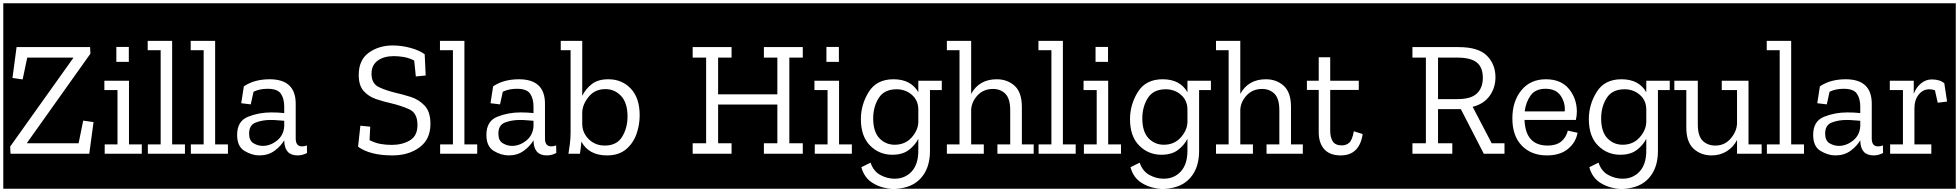

<svg xmlns="http://www.w3.org/2000/svg" viewBox="-32 -937 11938 1170"><path d="M-12 213V-917H586V213ZM32 0H512L538 -193L475 -202L447 -64H133V-67L519 -610L517 -650H69L44 -462L106 -453L134 -586H414V-583L30 -44Z M562 213V-917H863V213ZM677 -651V-560H753V-651ZM606 0H832V-57H754V-445H604V-388H684V-57H606Z M839 213V-917H1125V213ZM869 0H1095V-57H1017V-688H868V-631H947V-57H869Z M1101 213V-917H1387V213ZM1131 0H1357V-57H1279V-688H1130V-631H1209V-57H1131Z M1363 213V-917H1866V213ZM1454 -411 1438 -308 1496 -301 1513 -378Q1550 -396 1599 -396Q1659 -396 1679.5 -366Q1700 -336 1700 -288V-248Q1682 -250 1661.5 -251Q1641 -252 1621 -252Q1546 -252 1479.5 -225.5Q1413 -199 1413 -115Q1413 -44 1458.5 -17Q1504 10 1548 10Q1602 10 1640.5 -18Q1679 -46 1700 -82V-80Q1702 10 1781 10Q1812 10 1839 -5L1838 -51Q1825 -45 1808 -45Q1770 -45 1770 -93V-305Q1770 -454 1611 -454Q1567 -454 1528 -444Q1489 -434 1454 -411ZM1700 -167Q1696 -112 1655.5 -80Q1615 -48 1569 -48Q1540 -48 1513 -64Q1486 -80 1486 -123Q1486 -175 1526.5 -190.5Q1567 -206 1617 -206Q1639 -206 1660 -204Q1681 -202 1700 -201Z M1839 213V-917H2120V213Z M2091 213V-917H2644V213ZM2591 -182Q2591 -256 2555.5 -293.5Q2520 -331 2470.5 -346.5Q2421 -362 2377 -372Q2322 -385 2277 -406Q2232 -427 2232 -488Q2232 -540 2269.5 -567.5Q2307 -595 2368 -595Q2397 -595 2429 -589.5Q2461 -584 2492 -568L2502 -471L2562 -477L2556 -606Q2525 -630 2470 -645Q2415 -660 2361 -660Q2277 -660 2215.5 -616Q2154 -572 2154 -480Q2154 -416 2184 -382.5Q2214 -349 2259 -333.5Q2304 -318 2350 -308Q2410 -294 2461 -271.5Q2512 -249 2512 -175Q2512 -109 2465.5 -81.5Q2419 -54 2355 -54Q2319 -54 2286 -60Q2253 -66 2220 -83L2224 -165L2164 -171L2150 -43Q2223 10 2359 10Q2458 10 2524.5 -39Q2591 -88 2591 -182Z M2620 213V-917H2906V213ZM2650 0H2876V-57H2798V-688H2649V-631H2728V-57H2650Z M2882 213V-917H3385V213ZM2973 -411 2957 -308 3015 -301 3032 -378Q3069 -396 3118 -396Q3178 -396 3198.5 -366Q3219 -336 3219 -288V-248Q3201 -250 3180.5 -251Q3160 -252 3140 -252Q3065 -252 2998.5 -225.5Q2932 -199 2932 -115Q2932 -44 2977.5 -17Q3023 10 3067 10Q3121 10 3159.5 -18Q3198 -46 3219 -82V-80Q3221 10 3300 10Q3331 10 3358 -5L3357 -51Q3344 -45 3327 -45Q3289 -45 3289 -93V-305Q3289 -454 3130 -454Q3086 -454 3047 -444Q3008 -434 2973 -411ZM3219 -167Q3215 -112 3174.5 -80Q3134 -48 3088 -48Q3059 -48 3032 -64Q3005 -80 3005 -123Q3005 -175 3045.5 -190.5Q3086 -206 3136 -206Q3158 -206 3179 -204Q3200 -202 3219 -201Z M3361 213V-917H3912V213ZM3866 -234Q3866 -340 3812 -397Q3758 -454 3675 -454Q3611 -454 3573.5 -424Q3536 -394 3516 -353V-688H3369V-631H3445V-130Q3445 -97 3441 -63Q3437 -29 3432 0H3502Q3503 -4 3507 -37Q3511 -70 3511 -74Q3556 10 3667 10Q3738 10 3782 -26.5Q3826 -63 3846 -119Q3866 -175 3866 -234ZM3792 -227Q3792 -158 3759.5 -104Q3727 -50 3653 -50Q3595 -50 3555.5 -89Q3516 -128 3516 -184V-251Q3517 -300 3555 -347Q3593 -394 3657 -394Q3714 -394 3753 -352Q3792 -310 3792 -227Z M3885 213V-917H4166V213Z M4137 213V-917H4913V213ZM4623 0H4860V-64H4778V-586H4860V-650H4623V-586H4705V-362H4344V-586H4426V-650H4189V-586H4271V-64H4189V0H4426V-64H4344V-300H4705V-64H4623Z M4889 213V-917H5190V213ZM5004 -651V-560H5080V-651ZM4933 0H5159V-57H5081V-445H4931V-388H5011V-57H4933Z M5166 213V-917H5735V213H5426Q5526 209 5580.5 147.5Q5635 86 5635 -16V-388H5707V-445H5564V-375Q5519 -454 5413 -454Q5310 -454 5262 -377Q5214 -300 5214 -211Q5214 -106 5270 -50Q5326 6 5405 6Q5468 6 5506 -23Q5544 -52 5564 -91V-19Q5564 64 5523.5 108Q5483 152 5419 152Q5374 152 5332 129Q5290 106 5273 54L5217 82Q5234 146 5285.5 178Q5337 210 5402 213ZM5564 -269V-192Q5562 -142 5522.5 -98.5Q5483 -55 5420 -55Q5365 -55 5327 -94.5Q5289 -134 5289 -216Q5289 -286 5322.5 -339.5Q5356 -393 5432 -393Q5486 -393 5525 -359Q5564 -325 5564 -269Z M5711 213V-917H6291V213ZM6046 0H6272V-57H6195V-285Q6195 -374 6151 -414Q6107 -454 6042 -454Q5935 -454 5886 -365V-688H5738V-631H5815V-57H5738V0H5963V-57H5886V-267Q5888 -316 5924.5 -355.5Q5961 -395 6019 -395Q6065 -395 6094.5 -365.5Q6124 -336 6124 -264V-57H6046Z M6267 213V-917H6553V213ZM6297 0H6523V-57H6445V-688H6296V-631H6375V-57H6297Z M6529 213V-917H6830V213ZM6644 -651V-560H6720V-651ZM6573 0H6799V-57H6721V-445H6571V-388H6651V-57H6573Z M6806 213V-917H7375V213H7066Q7166 209 7220.5 147.5Q7275 86 7275 -16V-388H7347V-445H7204V-375Q7159 -454 7053 -454Q6950 -454 6902 -377Q6854 -300 6854 -211Q6854 -106 6910 -50Q6966 6 7045 6Q7108 6 7146 -23Q7184 -52 7204 -91V-19Q7204 64 7163.5 108Q7123 152 7059 152Q7014 152 6972 129Q6930 106 6913 54L6857 82Q6874 146 6925.5 178Q6977 210 7042 213ZM7204 -269V-192Q7202 -142 7162.5 -98.5Q7123 -55 7060 -55Q7005 -55 6967 -94.5Q6929 -134 6929 -216Q6929 -286 6962.5 -339.5Q6996 -393 7072 -393Q7126 -393 7165 -359Q7204 -325 7204 -269Z M7351 213V-917H7931V213ZM7686 0H7912V-57H7835V-285Q7835 -374 7791 -414Q7747 -454 7682 -454Q7575 -454 7526 -365V-688H7378V-631H7455V-57H7378V0H7603V-57H7526V-267Q7528 -316 7564.5 -355.5Q7601 -395 7659 -395Q7705 -395 7734.5 -365.5Q7764 -336 7764 -264V-57H7686Z M7907 213V-917H8298V213ZM8272 -120 8218 -137Q8208 -83 8189.5 -67Q8171 -51 8146 -51Q8105 -51 8089.5 -75.5Q8074 -100 8074 -140V-389H8248V-445H8074V-588H8004V-445H7932V-389H8004V-131Q8004 -66 8037.5 -28Q8071 10 8138 10Q8252 10 8272 -120Z M8271 213V-917H8552V213Z M8523 213V-917H9160V213ZM9010 0H9140V-64H9058L8942 -286Q9011 -304 9046 -353.5Q9081 -403 9081 -466Q9081 -545 9029 -597.5Q8977 -650 8856 -650H8575V-586H8657V-64H8575V0H8818V-64H8731V-272H8870ZM9004 -463Q9004 -402 8968 -367.5Q8932 -333 8849 -333H8731V-586H8847Q8930 -586 8967 -556.5Q9004 -527 9004 -463Z M9136 213V-917H9626V213ZM9581 -128 9522 -141Q9512 -100 9482 -75Q9452 -50 9399 -50Q9264 -50 9258 -206H9571Q9577 -233 9577 -259Q9576 -338 9528 -396Q9480 -454 9388 -454Q9294 -454 9239 -387Q9184 -320 9184 -216Q9184 -108 9242 -49Q9300 10 9394 10Q9476 10 9524 -30.5Q9572 -71 9581 -128ZM9503 -258H9259Q9266 -314 9295 -355Q9324 -396 9386 -396Q9451 -396 9479.5 -352Q9508 -308 9503 -258Z M9602 213V-917H10171V213H9862Q9962 209 10016.5 147.5Q10071 86 10071 -16V-388H10143V-445H10000V-375Q9955 -454 9849 -454Q9746 -454 9698 -377Q9650 -300 9650 -211Q9650 -106 9706 -50Q9762 6 9841 6Q9904 6 9942 -23Q9980 -52 10000 -91V-19Q10000 64 9959.5 108Q9919 152 9855 152Q9810 152 9768 129Q9726 106 9709 54L9653 82Q9670 146 9721.5 178Q9773 210 9838 213ZM10000 -269V-192Q9998 -142 9958.5 -98.5Q9919 -55 9856 -55Q9801 -55 9763 -94.5Q9725 -134 9725 -216Q9725 -286 9758.5 -339.5Q9792 -393 9868 -393Q9922 -393 9961 -359Q10000 -325 10000 -269Z M10147 213V-917H10729V213ZM10553 0H10703V-57H10623V-445H10460V-388H10553V-184Q10551 -136 10514.5 -93Q10478 -50 10421 -50Q10374 -50 10344 -79Q10314 -108 10314 -180V-445H10166V-388H10244V-160Q10244 -71 10288.5 -30.5Q10333 10 10398 10Q10451 10 10491.5 -16Q10532 -42 10553 -84Z M10705 213V-917H10991V213ZM10735 0H10961V-57H10883V-688H10734V-631H10813V-57H10735Z M10967 213V-917H11470V213ZM11058 -411 11042 -308 11100 -301 11117 -378Q11154 -396 11203 -396Q11263 -396 11283.5 -366Q11304 -336 11304 -288V-248Q11286 -250 11265.5 -251Q11245 -252 11225 -252Q11150 -252 11083.5 -225.5Q11017 -199 11017 -115Q11017 -44 11062.5 -17Q11108 10 11152 10Q11206 10 11244.5 -18Q11283 -46 11304 -82V-80Q11306 10 11385 10Q11416 10 11443 -5L11442 -51Q11429 -45 11412 -45Q11374 -45 11374 -93V-305Q11374 -454 11215 -454Q11171 -454 11132 -444Q11093 -434 11058 -411ZM11304 -167Q11300 -112 11259.5 -80Q11219 -48 11173 -48Q11144 -48 11117 -64Q11090 -80 11090 -123Q11090 -175 11130.5 -190.5Q11171 -206 11221 -206Q11243 -206 11264 -204Q11285 -202 11304 -201Z M11446 213V-917H11886V213ZM11740 -453Q11702 -453 11672.5 -427.5Q11643 -402 11630 -365V-445H11484V-388H11564V-57H11486V0H11737V-57H11634V-276Q11634 -328 11660 -360.5Q11686 -393 11725 -393Q11742 -393 11759 -387L11776 -311L11833 -318L11816 -430Q11788 -453 11740 -453Z"/></svg>

Font: Zilla Slab Highlight Regular
Style: Regular
Weight: 400
Designer: Typotheque Type Foundry
Foundry: Typotheque type foundry
Version: Version 1.1; 2017; ttfautohint (v1.6)